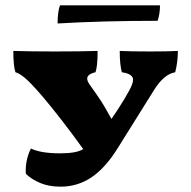

<svg xmlns="http://www.w3.org/2000/svg" viewBox="-20 -693 717 720"><path d="M647 -502Q647 -460 637 -422Q595 -415 558 -356L423 -140Q377 -65 324.5 -29Q272 7 207 7Q164 7 131.5 -6.5Q99 -20 77 -41Q75 -64 80 -89.5Q85 -115 96 -136Q134 -118 205 -118Q268 -118 292 -134Q210 -248 138 -333Q93 -385 72 -402Q51 -419 38 -422Q30 -444 30 -502Q94 -500 184 -500Q283 -500 346 -502Q346 -443 338 -422Q307 -415 307 -398Q307 -389 316 -376Q351 -327 362 -309.5Q373 -292 398 -247Q425 -286 446 -321Q467 -356 474 -373Q479 -386 479 -394Q479 -416 437 -422Q429 -450 429 -502Q469 -500 544 -500Q611 -500 647 -502ZM205 -673H580Q580 -641 571 -615Q368 -615 196 -605Q196 -649 205 -673Z"/></svg>

Font: Vollkorn SC Black
Style: Regular
Weight: 900
Designer: Friedrich Althausen
Foundry: Friedrich Althausen
Version: Version 4.015